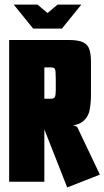

<svg xmlns="http://www.w3.org/2000/svg" viewBox="-20 -795 457 840"><path d="M40 -775H144L188 -738L232 -775H336L251 -670H125ZM20 -620H281Q324 -620 344.5 -609.5Q365 -599 371.5 -577.5Q378 -556 378 -524V-381Q378 -345 372 -313.5Q366 -282 341 -262.5Q316 -243 259 -243H174V0H20ZM274 25 165 -252 268 -254 312 -243 318 -239 417 -31ZM203 -363Q217 -363 220.5 -371.5Q224 -380 224 -401V-449Q224 -486 220.5 -493Q217 -500 203 -500H174V-363Z"/></svg>

Font: Smooch Sans Thin Black
Style: Regular
Weight: 900
Version: Version 1.010